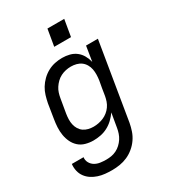

<svg xmlns="http://www.w3.org/2000/svg" viewBox="-225 -843 1050 1179"><g transform="rotate(-30 300.0 -253.0)"><path d="M216 223Q190 223 165.5 220.5Q141 218 118 210.5Q95 203 75 190Q55 177 41 158Q27 139 21.5 115Q16 91 19 66H102Q99 87 109 105Q119 123 136 133Q153 143 173.5 146Q194 149 216 149Q234 149 252 146Q270 143 287.5 134.5Q305 126 319.5 112.5Q334 99 344.5 83Q355 67 361 49Q367 31 370 13L387 -87Q372 -65 352 -46Q332 -27 308 -14.5Q284 -2 258 3Q232 8 207 8Q179 8 152 0.5Q125 -7 105.5 -24.5Q86 -42 74.5 -66Q63 -90 58.5 -117Q54 -144 55.5 -172.5Q57 -201 62 -230L78 -330Q83 -355 90.5 -380.5Q98 -406 112 -429Q126 -452 146 -471.5Q166 -491 190 -504Q214 -517 240 -522.5Q266 -528 292 -528Q319 -528 344.5 -521.5Q370 -515 390 -499.5Q410 -484 422.5 -461.5Q435 -439 441 -414L458 -520H542L452 25Q447 52 438 78.5Q429 105 412.5 129Q396 153 373 172Q350 191 324 202.5Q298 214 270 218.5Q242 223 216 223ZM250 -65Q268 -65 285.5 -68.5Q303 -72 320 -79Q337 -86 352 -98Q367 -110 378 -125.5Q389 -141 395 -158.5Q401 -176 404 -193Q408 -218 412 -243Q416 -268 421 -293Q424 -313 424.5 -333Q425 -353 421.5 -371.5Q418 -390 408.5 -406.5Q399 -423 384.5 -434Q370 -445 351 -450Q332 -455 312 -455Q294 -455 275.5 -451Q257 -447 240 -438.5Q223 -430 209 -416.5Q195 -403 184.5 -387Q174 -371 168.5 -353.5Q163 -336 160 -318L143 -218Q140 -199 139.5 -180Q139 -161 143 -143Q147 -125 156.5 -109.5Q166 -94 180.5 -84Q195 -74 213 -69.5Q231 -65 250 -65ZM285 -611 305 -729H424L404 -611Z"/></g></svg>

Font: Iosevka SS04 Extended
Style: Italic
Weight: 400
Width: 7
Italic angle: -9°
Monospace: yes
Designer: Belleve Invis
Foundry: Belleve Invis
Version: Version 19.0.0; ttfautohint (v1.8.4)